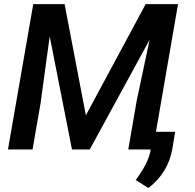

<svg xmlns="http://www.w3.org/2000/svg" viewBox="-20 -731 953 939"><path d="M142.6 -710.9 19 0H139.2L178.7 -228L223.1 -553.2L332 0H418.9L711.9 -537.1L648.9 -240.7L607.4 0H716.8L714.4 14.2C705.6 52.7 682.1 98.1 643.6 149.4L705.6 188.5C771.5 138.2 810.5 72.8 823.7 -7.8L836.4 -86.4H742.7L850.6 -710.9H692.4L399.9 -167L295.9 -710.9Z"/></svg>

Font: Roboto Medium
Style: Italic
Weight: 500
Italic angle: -12°
Designer: Google
Version: Version 2.137; 2017